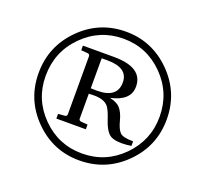

<svg xmlns="http://www.w3.org/2000/svg" viewBox="-131 -881 1156 1083"><g transform="rotate(20 447.0 -339.5)"><path d="M833 -338.9Q833 -179.2 720 -66.2Q606.9 46.9 446.8 46.9Q289.1 46.9 176.5 -66.2Q64 -179.2 64 -338.9Q64 -499 176.8 -612.5Q289.6 -726.1 449.2 -726.1Q606.9 -726.1 720 -612.5Q833 -499 833 -338.9ZM790 -338.9Q790 -481.9 690.2 -583Q590.3 -684.1 449.2 -684.1Q308.1 -684.1 207.5 -583.3Q106.9 -482.4 106.9 -336.9Q106.9 -196.3 206.8 -95.7Q306.6 4.9 448.2 4.9Q589.8 4.9 689.9 -96.2Q790 -197.3 790 -338.9ZM696.8 -130.9Q667.5 -126 639.2 -126Q582.5 -126 559.8 -149.2Q537.1 -172.4 520.5 -223.6Q502.9 -277.3 487.8 -295.9Q462.9 -326.2 402.8 -326.2Q393.6 -326.2 381.6 -325.7Q369.6 -325.2 370.1 -325.2V-175.8Q370.1 -163.1 384.8 -162.1L422.9 -159.2V-130.9H246.1V-159.2L284.2 -162.1Q298.8 -163.1 298.8 -175.8V-523.9Q298.8 -537.1 284.2 -538.1L246.1 -541V-568.8H432.1Q606.9 -568.8 606.9 -453.1Q606.9 -369.1 490.2 -344.2Q533.2 -334.5 551.8 -314.9Q574.7 -290.5 586.9 -242.9Q599.1 -195.3 617.2 -176.8Q635.3 -158.2 696.8 -158.2ZM528.8 -450.2Q528.8 -538.1 403.8 -538.1H370.1V-357.9Q400.4 -356.9 407.2 -356.9Q528.8 -356.9 528.8 -450.2Z"/></g></svg>

Font: Ezra SIL SR
Style: Regular
Weight: 400
Designer: Development by SIL's NRSI team. OpenType tables by Ralph Hancock ( hancock@dircon.co.uk ).
Foundry: Development by SIL's NRSI team.
Version: Version 2.51; 2007